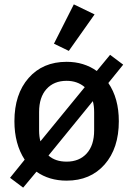

<svg xmlns="http://www.w3.org/2000/svg" viewBox="-20 -815 610 879"><path d="M86 44 26 -1 93 -84Q46 -156 46 -260Q46 -384 111 -458Q176 -532 285 -532Q364 -532 423 -490L484 -564L544 -519L476 -435Q524 -365 524 -260Q524 -136 459 -62Q394 12 285 12Q205 12 147 -29ZM285 -75Q343 -75 377 -112.5Q411 -150 411 -218V-302Q411 -330 405 -352L202 -103Q233 -75 285 -75ZM159 -218Q159 -190 165 -168L368 -416Q334 -445 285 -445Q227 -445 193 -407.5Q159 -370 159 -302ZM413 -749 295 -582 227 -615 318 -795Z"/></svg>

Font: IBM Plex Sans Medm
Style: Regular
Weight: 500
Designer: Mike Abbink, Paul van der Laan, Pieter van Rosmalen
Foundry: Bold Monday
Version: Version 3.005